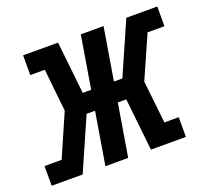

<svg xmlns="http://www.w3.org/2000/svg" viewBox="-131 -650 837 769"><g transform="rotate(-20 287.5 -265.0)"><path d="M-34 0V-84H39L118 -265L99 -446H37V-530H186L210 -307H246L283 -530H380L343 -307H379L477 -530H609V-446H537L457 -265L477 -84H538V0H389L365 -223H329L292 0H195L232 -223H196L98 0Z"/></g></svg>

Font: Iosevka Curly Slab MdEx
Style: Italic
Weight: 500
Width: 7
Italic angle: -9°
Monospace: yes
Designer: Belleve Invis
Foundry: Belleve Invis
Version: Version 11.0.0; ttfautohint (v1.8.3)